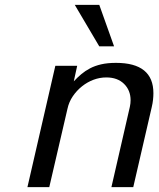

<svg xmlns="http://www.w3.org/2000/svg" viewBox="-20 -771 655 791"><path d="M208 -500H298L284 -436Q299 -452 315 -465.5Q331 -479 351 -489.5Q371 -500 397 -506Q423 -512 458 -512Q612 -512 612 -387Q612 -375 610.5 -360.5Q609 -346 605 -329L529 0H439L515 -331Q518 -345 518 -358Q518 -399 491 -425.5Q464 -452 418 -452Q391 -452 365.5 -442.5Q340 -433 318 -415.5Q296 -398 280 -374.5Q264 -351 258 -323L183 0H93ZM389 -580 288 -751H389L450 -580Z"/></svg>

Font: Perun
Style: Italic
Weight: 400
Italic angle: -12°
Foundry: Copyright (c) Stefan Peev, Context Ltd, 2016
Version: Version 1.027